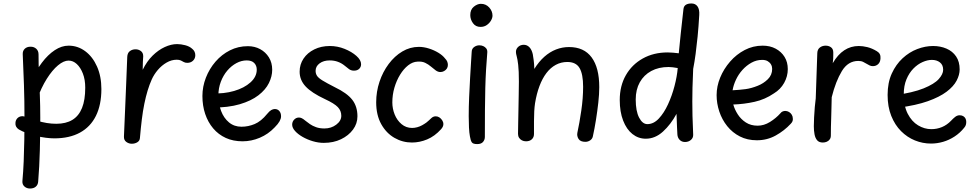

<svg xmlns="http://www.w3.org/2000/svg" viewBox="-20 -808 5628 1106"><path d="M111 -495Q110 -515 122.5 -527Q135 -539 156 -539Q176 -539 189 -527Q202 -515 202 -495Q202 -437 204.5 -379.5Q207 -322 209.5 -261Q212 -200 212 -129Q212 -37 209.5 58Q207 153 200 237Q199 256 186.5 267Q174 278 153 278Q134 278 121 266.5Q108 255 109 236Q114 182 116.5 121Q119 60 120 -4Q121 -68 121 -129Q121 -230 118 -318Q115 -406 111 -495ZM193 -235 159 -337Q186 -400 221 -446.5Q256 -493 295.5 -519Q335 -545 375 -545Q428 -545 471 -513Q514 -481 539 -424.5Q564 -368 564 -295Q564 -204 532.5 -140.5Q501 -77 440.5 -44Q380 -11 293 -11Q271 -11 243.5 -14.5Q216 -18 188 -25Q160 -32 134 -41.5Q108 -51 89 -62Q78 -69 73 -78.5Q68 -88 69 -98Q69 -112 76.5 -122.5Q84 -133 97 -137Q110 -141 126 -135Q163 -122 192.5 -113Q222 -104 249.5 -99.5Q277 -95 304 -95Q360 -95 397 -117.5Q434 -140 452.5 -186Q471 -232 471 -303Q471 -349 457.5 -384Q444 -419 422.5 -439Q401 -459 375 -459Q347 -459 314 -431.5Q281 -404 249.5 -354Q218 -304 193 -235Z M713 -480Q714 -503 728 -513.5Q742 -524 761 -524Q778 -524 791.5 -514Q805 -504 805 -484Q804 -471 803 -450.5Q802 -430 802 -406Q826 -455 859 -487.5Q892 -520 929 -537Q966 -554 1000 -554Q1022 -554 1047 -547.5Q1072 -541 1087 -527Q1096 -520 1100.5 -510.5Q1105 -501 1105 -490Q1105 -471 1092 -458.5Q1079 -446 1059 -446Q1047 -446 1039 -450.5Q1031 -455 1022 -459.5Q1013 -464 998 -464Q968 -464 939.5 -447.5Q911 -431 889 -405Q867 -379 854 -350Q841 -321 830.5 -286.5Q820 -252 811.5 -210.5Q803 -169 797 -120Q791 -71 786 -13Q785 3 771 11.5Q757 20 739 20Q722 20 707.5 9.5Q693 -1 694 -22Q697 -96 700.5 -173.5Q704 -251 707 -329Q710 -407 713 -480Z M1377 6Q1323 6 1280.5 -13.5Q1238 -33 1208 -68.5Q1178 -104 1162 -151.5Q1146 -199 1146 -255Q1146 -309 1166 -360.5Q1186 -412 1221.5 -453Q1257 -494 1304.5 -518Q1352 -542 1408 -542Q1447 -542 1478.5 -525Q1510 -508 1529 -477.5Q1548 -447 1548 -406Q1548 -368 1529 -329.5Q1510 -291 1468.5 -259Q1427 -227 1361 -207.5Q1295 -188 1200 -188V-270Q1270 -267 1328.5 -284Q1387 -301 1423 -333.5Q1459 -366 1459 -407Q1459 -430 1444.5 -445Q1430 -460 1401 -460Q1371 -460 1342 -444.5Q1313 -429 1289.5 -401.5Q1266 -374 1252 -337Q1238 -300 1238 -258Q1238 -210 1253.5 -169Q1269 -128 1299 -103Q1329 -78 1371 -78Q1410 -78 1447 -93.5Q1484 -109 1519 -152Q1532 -168 1542.5 -174Q1553 -180 1563 -180Q1579 -180 1589 -168.5Q1599 -157 1599 -138Q1599 -125 1590.5 -109.5Q1582 -94 1562 -74Q1525 -35 1476.5 -14.5Q1428 6 1377 6Z M2060 -438Q2060 -422 2049 -411.5Q2038 -401 2019 -401Q2003 -401 1991 -409.5Q1979 -418 1965 -430Q1948 -444 1926.5 -452Q1905 -460 1879 -460Q1844 -460 1821 -443Q1798 -426 1798 -400Q1798 -384 1806 -371.5Q1814 -359 1837.5 -344.5Q1861 -330 1908 -306Q1979 -272 2009 -233.5Q2039 -195 2039 -138Q2039 -96 2013.5 -61.5Q1988 -27 1944.5 -6Q1901 15 1845 15Q1814 15 1782 5.5Q1750 -4 1723 -19.5Q1696 -35 1679.5 -53.5Q1663 -72 1663 -90Q1663 -107 1674.5 -119Q1686 -131 1702 -131Q1710 -131 1718.5 -127Q1727 -123 1740 -112Q1751 -103 1765.5 -93Q1780 -83 1800.5 -75.5Q1821 -68 1849 -68Q1888 -68 1917 -90Q1946 -112 1946 -141Q1946 -170 1926 -191Q1906 -212 1852 -237Q1775 -273 1740.5 -310Q1706 -347 1706 -395Q1706 -437 1728.5 -470.5Q1751 -504 1790.5 -523.5Q1830 -543 1880 -543Q1924 -543 1965 -526.5Q2006 -510 2033 -486Q2060 -462 2060 -438Z M2560 -434Q2560 -422 2554 -413Q2548 -404 2538 -398.5Q2528 -393 2517 -393Q2503 -393 2490 -402.5Q2477 -412 2462.5 -424.5Q2448 -437 2429.5 -446Q2411 -455 2385 -453Q2357 -452 2331 -431.5Q2305 -411 2284.5 -377.5Q2264 -344 2252 -303Q2240 -262 2240 -218Q2240 -182 2253.5 -148.5Q2267 -115 2293 -93Q2319 -71 2354 -71Q2368 -71 2383 -75Q2398 -79 2411.5 -86.5Q2425 -94 2436 -102Q2452 -115 2463.5 -126.5Q2475 -138 2490 -138Q2501 -138 2510.5 -132Q2520 -126 2527 -115.5Q2534 -105 2534 -93Q2534 -86 2531 -79Q2528 -72 2521 -64Q2484 -23 2440.5 -5Q2397 13 2353 13Q2299 13 2252 -14Q2205 -41 2176 -93Q2147 -145 2147 -219Q2147 -280 2166 -337Q2185 -394 2219 -439.5Q2253 -485 2297.5 -511.5Q2342 -538 2393 -538Q2421 -538 2451 -528.5Q2481 -519 2505.5 -504Q2530 -489 2543 -472Q2553 -462 2556.5 -452.5Q2560 -443 2560 -434Z M2697 -507Q2697 -527 2711 -537Q2725 -547 2741 -547Q2753 -547 2763.5 -542.5Q2774 -538 2781 -529Q2788 -520 2787 -506Q2783 -458 2780 -408Q2777 -358 2775.5 -300.5Q2774 -243 2773.5 -174Q2773 -105 2773 -19Q2773 -3 2762.5 9.5Q2752 22 2729 22Q2705 22 2698 12Q2691 2 2687 -22Q2683 -43 2681.5 -73.5Q2680 -104 2680 -139Q2680 -192 2682.5 -249.5Q2685 -307 2688 -359.5Q2691 -412 2693.5 -451.5Q2696 -491 2697 -507ZM2689 -721Q2689 -753 2709.5 -769.5Q2730 -786 2750 -786Q2779 -786 2798 -765Q2817 -744 2817 -718Q2817 -705 2808.5 -690Q2800 -675 2784.5 -664Q2769 -653 2748 -653Q2720 -653 2704.5 -674.5Q2689 -696 2689 -721Z M2969 -338Q2969 -401 2965 -434.5Q2961 -468 2956.5 -483.5Q2952 -499 2952 -509Q2952 -526 2965 -538Q2978 -550 2997 -550Q3016 -550 3029.5 -536Q3043 -522 3049 -496Q3051 -483 3054 -463Q3057 -443 3058 -411Q3084 -453 3115.5 -481Q3147 -509 3183 -523Q3219 -537 3258 -537Q3344 -537 3388 -477.5Q3432 -418 3432 -306Q3432 -266 3426.5 -217Q3421 -168 3413 -117.5Q3405 -67 3395 -22Q3392 -8 3379.5 0.5Q3367 9 3352 9Q3323 9 3312.5 -8Q3302 -25 3306 -44Q3318 -99 3328.5 -171Q3339 -243 3339 -308Q3339 -381 3318.5 -416Q3298 -451 3248 -451Q3212 -451 3181.5 -434.5Q3151 -418 3127.5 -387Q3104 -356 3087.5 -312Q3071 -268 3062 -213Q3059 -193 3057.5 -167.5Q3056 -142 3056 -110Q3056 -78 3056 -36Q3056 -17 3043.5 -5.5Q3031 6 3010 6Q2997 6 2986.5 0.5Q2976 -5 2970 -14.5Q2964 -24 2964 -37Q2964 -63 2965 -99.5Q2966 -136 2966.5 -178Q2967 -220 2968 -261.5Q2969 -303 2969 -338Z M3550 -232Q3550 -313 3585 -374.5Q3620 -436 3682.5 -471Q3745 -506 3826 -506Q3842 -506 3857.5 -504.5Q3873 -503 3890 -501Q3895 -554 3901.5 -615.5Q3908 -677 3917 -756Q3919 -773 3931 -780.5Q3943 -788 3963 -788Q3986 -788 3998 -771Q4010 -754 4008 -722Q4004 -652 3998.5 -597Q3993 -542 3987 -497Q3981 -452 3973 -411Q3970 -346 3969 -303Q3968 -260 3968 -223Q3968 -184 3969 -141Q3970 -98 3973 -33Q3974 -14 3960 -2Q3946 10 3926 10Q3907 10 3895 -2.5Q3883 -15 3882 -34Q3881 -54 3880 -73.5Q3879 -93 3878.5 -113Q3878 -133 3877 -152Q3844 -91 3799 -50Q3754 -9 3700 -9Q3657 -9 3623 -36Q3589 -63 3569.5 -113.5Q3550 -164 3550 -232ZM3642 -235Q3642 -168 3661.5 -130.5Q3681 -93 3709 -93Q3745 -93 3775 -125Q3805 -157 3828 -207Q3851 -257 3865.5 -312.5Q3880 -368 3884 -416Q3867 -419 3854.5 -420.5Q3842 -422 3831 -422Q3774 -422 3731.5 -399Q3689 -376 3665.5 -334Q3642 -292 3642 -235Z M4340 0Q4285 0 4242 -22Q4199 -44 4169 -81.5Q4139 -119 4123.5 -165.5Q4108 -212 4108 -260Q4108 -311 4128.5 -361Q4149 -411 4185.5 -453Q4222 -495 4270 -520Q4318 -545 4373 -545Q4416 -545 4448.5 -527.5Q4481 -510 4499.5 -480Q4518 -450 4518 -410Q4518 -368 4497 -330.5Q4476 -293 4438 -270Q4387 -235 4326.5 -221.5Q4266 -208 4204 -206Q4212 -177 4230 -149Q4248 -121 4276.5 -102.5Q4305 -84 4344 -84Q4381 -84 4415.5 -105.5Q4450 -127 4475 -155Q4481 -163 4488.5 -166Q4496 -169 4503 -169Q4515 -169 4525 -163Q4535 -157 4541 -147Q4547 -137 4547 -125Q4548 -117 4545 -109.5Q4542 -102 4535 -95Q4498 -55 4448.5 -27.5Q4399 0 4340 0ZM4200 -288Q4240 -290 4274 -294.5Q4308 -299 4345 -314Q4378 -327 4403 -351.5Q4428 -376 4428 -411Q4428 -425 4421.5 -436.5Q4415 -448 4402.5 -455.5Q4390 -463 4370 -463Q4338 -463 4309 -447Q4280 -431 4257 -405.5Q4234 -380 4219.5 -349Q4205 -318 4200 -288Z M4688 -503Q4689 -524 4703 -534.5Q4717 -545 4736 -545Q4754 -545 4767 -535.5Q4780 -526 4780 -506Q4780 -500 4780 -490.5Q4780 -481 4779.5 -469.5Q4779 -458 4777 -444Q4806 -494 4843.5 -518.5Q4881 -543 4927 -543Q4950 -543 4976.5 -536.5Q5003 -530 5031 -513Q5043 -506 5048 -496Q5053 -486 5052 -472Q5051 -450 5038.5 -438.5Q5026 -427 5008 -427Q4998 -427 4989.5 -431Q4981 -435 4973 -440Q4963 -446 4952 -451.5Q4941 -457 4924 -457Q4865 -457 4829.5 -398.5Q4794 -340 4771 -248Q4770 -214 4769.5 -184.5Q4769 -155 4768 -128Q4767 -101 4766.5 -76Q4766 -51 4766 -27Q4766 -14 4759.5 -5Q4753 4 4742.5 8.5Q4732 13 4720 13Q4698 13 4687 0Q4676 -13 4672 -34.5Q4668 -56 4668 -81Q4668 -101 4669.5 -131Q4671 -161 4673.5 -191Q4676 -221 4679 -241Z M5157 -188 5131 -259Q5239 -274 5300.5 -299Q5362 -324 5387.5 -352.5Q5413 -381 5413 -406Q5413 -434 5394.5 -448.5Q5376 -463 5348 -463Q5323 -463 5294.5 -450.5Q5266 -438 5241.5 -413Q5217 -388 5201.5 -351Q5186 -314 5186 -264Q5186 -197 5209 -152.5Q5232 -108 5268.5 -86Q5305 -64 5345 -64Q5377 -64 5406 -76Q5435 -88 5459 -113Q5470 -125 5482 -134.5Q5494 -144 5508 -144Q5520 -144 5528.5 -139Q5537 -134 5541.5 -125.5Q5546 -117 5546 -106Q5546 -96 5543.5 -88Q5541 -80 5534 -72Q5510 -42 5478.5 -21.5Q5447 -1 5412.5 9Q5378 19 5343 19Q5295 19 5250.5 1Q5206 -17 5170.5 -52.5Q5135 -88 5114 -140.5Q5093 -193 5093 -261Q5093 -332 5117 -384.5Q5141 -437 5179.5 -472.5Q5218 -508 5264 -525.5Q5310 -543 5355 -543Q5397 -543 5432 -528Q5467 -513 5487.5 -483Q5508 -453 5508 -408Q5508 -377 5490.5 -343.5Q5473 -310 5432.5 -279.5Q5392 -249 5324.5 -225Q5257 -201 5157 -188Z"/></svg>

Font: Playpen Sans Arabic
Style: Regular
Weight: 400
Designer: Azza Alameddine, Laura Meseguer, Veronika Burian, José Scaglione
Foundry: TypeTogether
Version: Version 2.000